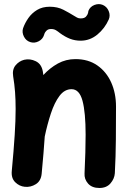

<svg xmlns="http://www.w3.org/2000/svg" viewBox="-20 -854 629 947"><path d="M38.1 -10.7Q47.9 -115.2 52.5 -188.2Q57.1 -261.2 57.1 -315.9Q57.1 -362.3 54.2 -400.6Q51.3 -439 44.9 -477.5Q39.6 -511.2 56.9 -532Q74.2 -552.7 99.1 -559.1Q127.9 -565.9 156.5 -552Q185.1 -538.1 191.4 -500.5Q192.9 -492.2 193.8 -483.9Q226.1 -519 265.6 -540.8Q305.2 -562.5 352.1 -562.5Q415.5 -562.5 460.2 -531.2Q504.9 -500 528.6 -447Q552.2 -394 552.2 -328.1Q552.2 -249.5 551.5 -165.8Q550.8 -82 546.4 0.5Q544.4 27.8 524.9 50.5Q505.4 73.2 470.2 73.2Q433.6 73.2 414.3 51.3Q395 29.3 397 1Q399.4 -53.2 400.9 -100.6Q402.3 -147.9 402.3 -189.9Q402.3 -299.3 387 -356.7Q371.6 -414.1 333 -414.1Q298.3 -414.1 273.4 -380.9Q248.5 -347.7 231 -294.4Q213.4 -241.2 200.7 -180.7Q198.2 -141.1 194.3 -95.7Q190.4 -50.3 185.5 2.9Q182.1 38.6 156.7 54.4Q131.3 70.3 102.5 67.4Q75.7 64.9 55.2 44.9Q34.7 24.9 38.1 -10.7ZM128.9 -646.5Q107.9 -653.3 97.7 -674.1Q87.4 -694.8 93.8 -714.8Q103 -740.7 119.9 -764.9Q136.7 -789.1 162.8 -804.9Q189 -820.8 225.6 -820.8Q263.7 -820.8 292.5 -805.9Q321.3 -791 343.8 -776.9Q353 -771.5 360.1 -767.3Q367.2 -763.2 377.9 -763.2Q396 -763.2 404.1 -772Q412.1 -780.8 414.3 -790Q416.5 -799.3 416 -800.3Q424.3 -821.3 446 -829.6Q467.8 -837.9 487.3 -829.6Q507.3 -820.8 516.1 -799.6Q524.9 -778.3 516.6 -758.3Q496.6 -713.4 460 -683.3Q423.3 -653.3 377.9 -653.3Q349.6 -653.3 325.2 -662.8Q300.8 -672.4 276.9 -689.9Q266.1 -698.7 256.1 -704.8Q246.1 -710.9 231.9 -710.9Q217.8 -710.9 210 -703.4Q202.1 -695.8 199.5 -688.5Q196.8 -681.2 197.3 -681.6Q190.9 -660.6 170.2 -650.1Q149.4 -639.6 128.9 -646.5Z"/></svg>

Font: Mikhak ExtraBold
Style: Regular
Weight: 800
Designer: Amin Abedi
Version: Version 3.3